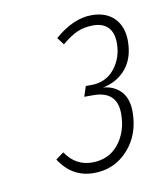

<svg xmlns="http://www.w3.org/2000/svg" viewBox="-58 -791 454 525"><g transform="rotate(-10 169.5 -529.0)"><path d="M230 -742.2Q270.5 -742.2 293.2 -718.8Q315.9 -695.3 315.9 -655.8Q315.9 -608.4 291.5 -579.1Q267.1 -549.8 227.1 -542Q258.3 -539.1 276.6 -519Q294.9 -499 294.9 -462.9Q294.9 -399.4 257.1 -357.7Q219.2 -315.9 162.1 -315.9Q101.6 -315.9 66.9 -370.1L88.9 -386.2Q116.7 -345.2 162.1 -345.2Q209 -345.2 236.1 -379.2Q263.2 -413.1 263.2 -462.9Q263.2 -525.9 196.8 -525.9H171.9L181.2 -554.2H195.8Q236.8 -554.2 261 -584Q285.2 -613.8 285.2 -654.8Q285.2 -684.1 270.8 -699Q256.3 -713.9 230 -713.9Q205.6 -713.9 186.3 -705.8Q167 -697.8 142.1 -676.8L127 -696.8Q179.2 -742.2 230 -742.2Z"/></g></svg>

Font: Fira Sans Compressed UltraLight
Style: Italic
Weight: 200
Width: 3
Italic angle: -8°
Designer: Carrois Corporate & Edenspiekermann AG
Foundry: Carrois Corporate GbR & Edenspiekermann AG
Version: Version 4.203;PS 004.203;hotconv 1.0.88;makeotf.lib2.5.64775